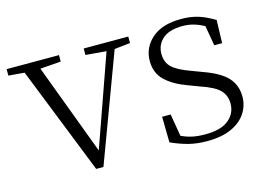

<svg xmlns="http://www.w3.org/2000/svg" viewBox="-85 -667 1153 825"><g transform="rotate(-15 491.5 -254.0)"><path d="M335 -479V-507.8H533.2V-479L462.9 -471.2L285.2 5.9H252.9L63 -473.1L-7.8 -479V-507.8H225.1V-479L132.8 -472.2L284.2 -67.9L426.8 -471.2Z M745.1 14.2Q699.7 14.2 662.8 4.6Q626 -4.9 586.4 -22.9L584.5 -137.2H622.6L639.2 -38.1Q661.1 -27.3 686.3 -21.7Q711.4 -16.1 745.1 -16.1Q814.5 -16.1 848.9 -44.2Q883.3 -72.3 883.3 -116.2Q883.3 -153.3 859.6 -177Q835.9 -200.7 774.4 -221.2L724.1 -240.2Q665 -261.7 630.1 -294.9Q595.2 -328.1 595.2 -381.8Q595.2 -441.4 640.9 -481.7Q686.5 -522 771.5 -522Q814.9 -522 848.6 -511.2Q882.3 -500.5 918.5 -478L915.5 -376H880.4L865.2 -464.8Q819.3 -491.2 770.5 -491.2Q710.4 -491.2 680.9 -465.1Q651.4 -439 651.4 -398.9Q651.4 -359.9 676.3 -337.4Q701.2 -314.9 755.4 -295.9L803.2 -277.8Q878.4 -251 909.4 -216.6Q940.4 -182.1 940.4 -131.8Q940.4 -92.3 918.9 -59.1Q897.5 -25.9 854.2 -5.9Q811 14.2 745.1 14.2Z"/></g></svg>

Font: Source Han Serif TW ExtraLight
Style: Regular
Weight: 250
Designer: Ryoko NISHIZUKA Ë•øÂ°öÊ∂ºÂ≠ê (kana & ideographs); Frank Grie√ühammer (Latin, Greek & Cyrillic); Wenlong ZHANG Âº†ÊñáÈæô 
Foundry: Adobe
Version: Version 2.003;hotconv 1.1.1;makeotfexe 2.6.0